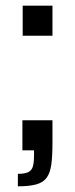

<svg xmlns="http://www.w3.org/2000/svg" viewBox="-20 -530 264 677"><path d="M43 127V83Q67 83 79.5 77Q92 71 96 56.5Q100 42 100 17V0H59V-106H165V-26Q165 20 161 49.5Q157 79 145 96Q133 113 108.5 120Q84 127 43 127ZM60 -404V-510H165V-404Z"/></svg>

Font: Saira SemiCondensed Medium
Style: Regular
Weight: 500
Width: 4
Designer: Hector Gatti with collaboration of the Omnibus-Type team
Foundry: Omnibus-Type
Version: Version 1.101